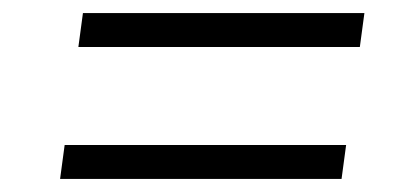

<svg xmlns="http://www.w3.org/2000/svg" viewBox="-20 -497 627 294"><path d="M107 -477H538L531 -425H100ZM79 -275H510L503 -223H72Z"/></svg>

Font: Pathway Extreme 8pt Thin 12pt ExtraLight
Style: Italic
Weight: 250
Italic angle: -8°
Version: Version 1.001;gftools[0.9.26]